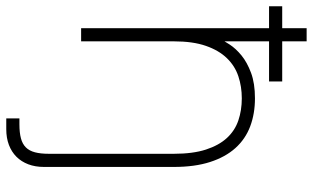

<svg xmlns="http://www.w3.org/2000/svg" viewBox="-213 -547 999 613"><g transform="rotate(90 286.5 -240.5)"><path d="M0 -600V-642H240V-600ZM471 -296Q471 -357 457.5 -398.5Q444 -440 420.5 -465.5Q397 -491 364.5 -502Q332 -513 294 -513Q256.5 -513 223.5 -502Q190.5 -491 165.8 -465.5Q141 -440 126.5 -398.5Q112 -357 112 -296L102 -439.5Q109 -454 122 -474Q135 -494 157 -512Q179 -530 212.5 -542.5Q246 -555 294 -555Q343 -555 383.5 -539.8Q424 -524.5 452.8 -492.5Q481.5 -460.5 497.2 -411.8Q513 -363 513 -296V0H471ZM70 0V-720H112V0ZM513 110V118.5Q513 146.5 504.5 168.8Q496 191 480.5 206.5Q465 222 442.8 230.5Q420.5 239 392.5 239H382H358V197H377Q403.5 197 421.5 192.2Q439.5 187.5 450.5 176.5Q461.5 165.5 466.2 147.5Q471 129.5 471 103V0H513Z"/></g></svg>

Font: Vela Sans GX ExtLt
Style: Regular
Weight: 200
Designer: Principal design: Mikhail Sharanda - project Manrope.
Design modification: Ravid Balaliev
Foundry: Mikhail Sharanda
Version: Version 1.001